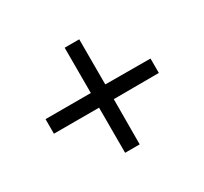

<svg xmlns="http://www.w3.org/2000/svg" viewBox="-136 -875 1104 1039"><g transform="rotate(-30 416.5 -355.0)"><path d="M462 -27H371V-309H89V-400H372V-683H463V-401L745 -400V-310L463 -309Z"/></g></svg>

Font: Zen Kaku Gothic Antique Black
Style: Regular
Weight: 900
Designer: Yoshimichi Ohira
Foundry: Positype
Version: Version 1.001